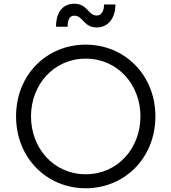

<svg xmlns="http://www.w3.org/2000/svg" viewBox="-20 -996 918 1028"><path d="M498 -849C559 -849 598 -899 598 -972H537C537 -935 522 -913 498 -913C451 -913 449 -976 378 -976C318 -976 280 -933 280 -853H342C342 -897 357 -912 378 -912C425 -912 427 -849 498 -849ZM439 12C646 12 812 -149 812 -373C812 -596 646 -757 439 -757C232 -757 66 -598 66 -373C66 -149 232 12 439 12ZM439 -63C267 -63 146 -203 146 -373C146 -542 267 -682 439 -682C611 -682 732 -542 732 -373C732 -203 611 -63 439 -63Z"/></svg>

Font: Plus Jakarta Sans
Style: Regular
Weight: 400
Designer: Gumpita Rahayu
Foundry: Tokotype
Version: Version 2.071;gftools[0.9.30]